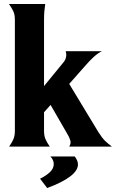

<svg xmlns="http://www.w3.org/2000/svg" viewBox="-20 -739 594 968"><path d="M202 -80Q202 -54 209.5 -37Q217 -20 231 0H26Q40 -20 47.5 -37Q55 -54 55 -80V-639Q55 -666 47 -682.5Q39 -699 25 -719H208Q205 -699 203.5 -681.5Q202 -664 202 -637V-305L301 -426Q310 -437 313 -451.5Q316 -466 311 -481H494Q472 -470 451.5 -451Q431 -432 412 -410L329 -316L476 -73Q495 -43 509.5 -29Q524 -15 544 0H329Q339 -16 334.5 -30.5Q330 -45 325 -54L235 -210L202 -173ZM182 162Q211 148 231 129.5Q251 111 251 88Q251 80 247.5 70Q244 60 234 50H357Q373 71 373 90Q373 151 218 209Z"/></svg>

Font: LT Museum
Style: Bold
Weight: 700
Designer: Daniel Lyons
Foundry: LyonsType
Version: Version 1.010